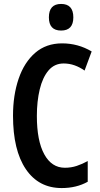

<svg xmlns="http://www.w3.org/2000/svg" viewBox="-20 -944 509 974"><path d="M303 -622Q256 -622 226 -586.5Q196 -551 181.5 -490.5Q167 -430 167 -356Q167 -230 204.5 -161.5Q242 -93 309 -93Q341 -93 369.5 -102.5Q398 -112 425 -127V-22Q368 10 293 10Q176 10 111 -86Q46 -182 46 -357Q46 -461 74.5 -544.5Q103 -628 158.5 -676Q214 -724 295 -724Q376 -724 445 -683L409 -586Q385 -603 358.5 -612.5Q332 -622 303 -622ZM290 -924Q352 -924 352 -856Q352 -789 290 -789Q228 -789 228 -856Q228 -924 290 -924Z"/></svg>

Font: Noto Sans ExtraCondensed SemiBold
Style: Regular
Weight: 600
Width: 2
Designer: Monotype Design Team
Foundry: Monotype Imaging Inc.
Version: Version 2.013; ttfautohint (v1.8.4.7-5d5b)